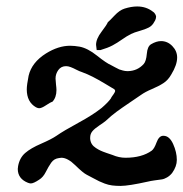

<svg xmlns="http://www.w3.org/2000/svg" viewBox="-20 -577 579 606"><path d="M296.9 -418.9Q296.9 -418.9 285.2 -418.9Q285.2 -418.9 283.2 -435.5Q283.2 -454.1 300.3 -476.6Q317.4 -499 320.3 -506.8Q325.2 -510.7 341.3 -527.8Q357.4 -544.9 373 -549.8Q394.5 -556.6 413.1 -556.6Q442.4 -556.6 463.9 -539.1Q465.8 -538.1 467.3 -536.1Q468.8 -534.2 469.7 -532.7Q470.7 -531.2 471.2 -529.8Q471.7 -528.3 472.2 -526.9Q472.7 -525.4 472.7 -524.4Q472.7 -521.5 471.7 -518.1Q470.7 -514.6 469.7 -512.7Q468.8 -510.7 466.8 -507.8Q460.9 -496.1 449.7 -490.2Q438.5 -484.4 420.9 -479.5Q403.3 -474.6 393.6 -469.7Q379.9 -462.9 364.7 -452.1Q349.6 -441.4 335 -433.6Q320.3 -425.8 296.9 -418.9ZM188.5 -368.2Q172.9 -368.2 164.1 -356Q155.3 -343.8 155.3 -329.1Q155.3 -323.2 156.7 -311Q158.2 -298.8 158.2 -293Q158.2 -269.5 145.5 -255.9Q138.7 -253.9 125 -244.6Q111.3 -235.4 103.5 -235.4Q99.6 -235.4 93.8 -238.3Q64.5 -254.9 64.5 -294.9Q64.5 -308.6 70.3 -337.9Q80.1 -379.9 125 -408.2Q164.1 -432.6 201.2 -432.6Q214.8 -432.6 231.4 -429.7Q256.8 -424.8 286.1 -401.4Q315.4 -377.9 331.1 -371.1Q335 -369.1 343.8 -364.3Q352.5 -359.4 356.4 -357.9Q360.4 -356.4 367.7 -354.5Q375 -352.5 381.8 -352.5H384.8Q414.1 -353.5 433.6 -375Q441.4 -383.8 443.4 -407.2Q445.3 -430.7 457 -437.5Q473.6 -447.3 488.3 -447.3Q508.8 -447.3 523.9 -431.6Q539.1 -416 539.1 -395.5Q539.1 -372.1 520.5 -341.8Q510.7 -324.2 495.6 -314.5Q480.5 -304.7 459.5 -295.9Q438.5 -287.1 424.8 -277.3Q412.1 -268.6 388.2 -252.4Q364.3 -236.3 347.7 -224.1Q331.1 -211.9 313.5 -195.3Q307.6 -190.4 293 -180.7Q278.3 -170.9 271.5 -162.6Q264.6 -154.3 264.6 -142.6V-138.7Q265.6 -128.9 270 -122.1Q274.4 -115.2 282.7 -109.9Q291 -104.5 297.4 -101.6Q303.7 -98.6 316.4 -94.2Q329.1 -89.8 335 -87.9Q355.5 -79.1 376 -79.1Q427.7 -79.1 459 -101.6Q466.8 -107.4 474.1 -127.4Q481.4 -147.5 494.1 -148.4H496.1Q514.6 -148.4 526.4 -122.6Q538.1 -96.7 538.1 -72.3Q538.1 -51.8 523.4 -31.2Q516.6 -22.5 507.3 -17.1Q498 -11.7 490.2 -10.7Q482.4 -9.8 468.8 -7.8Q455.1 -5.9 447.3 -3.9Q385.7 9.8 360.4 9.8Q345.7 9.8 334 8.3Q322.3 6.8 310.5 2.4Q298.8 -2 293 -4.9Q287.1 -7.8 273.4 -15.1Q259.8 -22.5 253.9 -25.4Q242.2 -31.2 217.8 -55.2Q193.4 -79.1 173.8 -79.1Q171.9 -79.1 169.9 -78.6Q168 -78.1 166 -78.1Q150.4 -76.2 141.6 -63.5Q132.8 -50.8 124.5 -34.2Q116.2 -17.6 103.5 -9.8Q85.9 2 77.1 2Q74.2 2 68.4 0Q36.1 -12.7 36.1 -43.9Q36.1 -44.9 36.6 -47.9Q37.1 -50.8 37.1 -52.7Q42 -79.1 59.6 -94.2Q77.1 -109.4 109.9 -123.5Q142.6 -137.7 158.2 -148.4Q180.7 -164.1 226.6 -189Q272.5 -213.9 300.8 -236.3Q322.3 -254.9 330.1 -266.6Q331.1 -269.5 334 -273.4Q336.9 -277.3 338.9 -280.3Q340.8 -283.2 342.3 -286.1Q343.8 -289.1 343.3 -291.5Q342.8 -293.9 339.8 -295.9Q330.1 -301.8 309.6 -314Q289.1 -326.2 272.9 -334.5Q256.8 -342.8 238.3 -349.6Q231.4 -351.6 221.2 -356.9Q210.9 -362.3 203.1 -365.2Q195.3 -368.2 188.5 -368.2Z"/></svg>

Font: Essays1743
Style: Italic
Weight: 500
Italic angle: -10°
Designer: Based on the typeface in a 1743 English translation of the essays of Montaigne.  PostScript/TrueType font designed by Jo
Version: Version 002.100